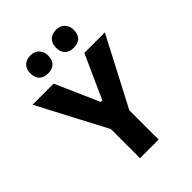

<svg xmlns="http://www.w3.org/2000/svg" viewBox="-261 -1072 1203 1203"><g transform="rotate(-45 340.5 -470.5)"><path d="M263.4 -251.6 116.3 -531.2Q92.6 -576.3 70.8 -617.9Q49 -659.5 20.6 -713H207.6Q226 -671.6 239 -641.8Q252 -612.1 263.8 -585.5Q275.5 -559 289.6 -526.8L335.6 -422.8H349.1L394.5 -524Q409.8 -557.5 422.1 -585.1Q434.4 -612.7 448.1 -642.6Q461.7 -672.6 479.9 -713H661.3Q637.5 -667.2 613.5 -621.2Q589.6 -575.3 566.9 -531.7L420.7 -251.6ZM259.9 0Q259.9 -57.6 259.9 -111.6Q259.9 -165.5 259.9 -232.4V-390H424.8V-232.4Q424.8 -165.5 424.8 -111.6Q424.8 -57.6 424.8 0ZM455.6 -782.3Q419.2 -782.3 398.2 -802.3Q377.1 -822.3 377.1 -862.5Q377.1 -898.4 398.4 -919.8Q419.7 -941.1 456.6 -941.1Q493.4 -941.1 514.2 -918.8Q535.1 -896.5 535.1 -862.5Q535.1 -822.3 514.2 -802.3Q493.2 -782.3 455.6 -782.3ZM228.3 -782.3Q191.9 -782.3 170.8 -802.3Q149.8 -822.3 149.8 -862.5Q149.8 -898.4 171.1 -919.8Q192.4 -941.1 229.3 -941.1Q266.1 -941.1 286.9 -918.8Q307.8 -896.5 307.8 -862.5Q307.8 -822.3 286.8 -802.3Q265.9 -782.3 228.3 -782.3Z"/></g></svg>

Font: Commissioner Thin
Style: Regular
Weight: 100
Designer: Kostas Bartsokas
Foundry: Kostas Bartsokas
Version: Version 1.001;gftools[0.9.23]